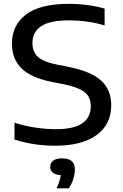

<svg xmlns="http://www.w3.org/2000/svg" viewBox="-20 -770 659 1027"><path d="M275.5 9.5Q159.5 9.5 57.5 -23.5V-114Q111 -96 169.8 -87.5Q228.5 -79 277 -79Q376 -79 420.8 -110.8Q465.5 -142.5 465.5 -202Q465.5 -252.5 431 -278.5Q396.5 -304.5 313 -321L263.5 -330.5Q148 -353 96 -403.2Q44 -453.5 44 -536.5Q44 -636 119.5 -692.8Q195 -749.5 347 -749.5Q400 -749.5 449 -742.8Q498 -736 539.5 -724V-634Q450 -661 348 -661Q245.5 -661 199.5 -629.2Q153.5 -597.5 153.5 -540.5Q153.5 -491.5 183.8 -464.8Q214 -438 291.5 -423L341 -413.5Q468 -388.5 521.5 -338.5Q575 -288.5 575 -207.5Q575 -104 496 -47.2Q417 9.5 275.5 9.5ZM282.5 237.5Q292.5 216 297.8 199Q303 182 305 166.5Q275.5 165 262 153Q248.5 141 248.5 122Q248.5 101.5 264.5 89.2Q280.5 77 313 77Q380.5 77 380.5 137Q380.5 160 372 187.2Q363.5 214.5 348.5 237.5Z"/></svg>

Font: Encode Sans Expanded Medium
Style: Regular
Weight: 500
Width: 7
Designer: Multiple Designers
Foundry: Impallari Type
Version: Version 3.000; ttfautohint (v1.8.3) -l 8 -r 50 -G 200 -x 14 